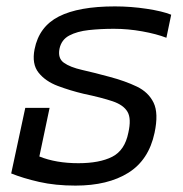

<svg xmlns="http://www.w3.org/2000/svg" viewBox="-20 -570 571 600"><path d="M216 10Q153 10 102.5 -1.5Q52 -13 15 -28L59 -233H135L103 -81Q155 -60 225 -60Q291 -60 330.5 -80Q370 -100 381 -155Q391 -199 378.5 -220.5Q366 -242 332 -253.5Q298 -265 241 -277Q199 -287 160.5 -301.5Q122 -316 100.5 -343Q79 -370 88 -416Q102 -487 164 -518.5Q226 -550 339 -550Q389 -550 438.5 -542.5Q488 -535 515 -524L500 -452Q469 -464 424.5 -472Q380 -480 336 -480Q294 -480 257.5 -476Q221 -472 196.5 -459Q172 -446 166 -418Q160 -388 179.5 -374Q199 -360 236.5 -351.5Q274 -343 322 -330Q371 -317 407.5 -299.5Q444 -282 460 -249Q476 -216 463 -155Q445 -70 381 -30Q317 10 216 10Z"/></svg>

Font: Kanit Light
Style: Italic
Weight: 300
Italic angle: -12°
Designer: Katatrad Team
Foundry: CadsonDemak
Version: Version 2.000; ttfautohint (v1.8.3)